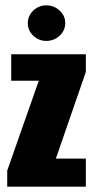

<svg xmlns="http://www.w3.org/2000/svg" viewBox="-20 -698 348 718"><path d="M7 0V-60L125 -396H22V-495H301V-429L189 -105H301V0ZM153 -545Q125 -545 104.5 -564.5Q84 -584 84 -611Q84 -639 104.5 -658.5Q125 -678 153 -678Q182 -678 203 -658.5Q224 -639 224 -612Q224 -584 203 -564.5Q182 -545 153 -545Z"/></svg>

Font: Alumni Sans Black
Style: Regular
Weight: 900
Designer: Robert E. Leuschke
Foundry: Robert E. Leuschke
Version: Version 1.018